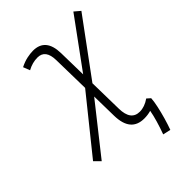

<svg xmlns="http://www.w3.org/2000/svg" viewBox="-247 -812 1080 1080"><g transform="rotate(-45 293.0 -272.5)"><path d="M453.6 158.2 407.2 147.9Q421.9 107.9 432.6 71Q443.4 34.2 449.2 2.4Q423.8 9.8 395.5 9.8Q288.6 9.8 286.1 -121.6L283.2 -277.3L56.2 9.8L21.5 -24.4L281.7 -347.7L277.3 -572.3Q275.9 -658.2 212.9 -658.2Q171.9 -658.2 132.8 -636.7L117.2 -676.8Q147.5 -691.9 174.3 -697.5Q201.2 -703.1 222.2 -703.1Q321.8 -703.1 324.2 -581.5L327.6 -409.2L538.6 -698.2L573.2 -668.9L329.1 -336.9L333 -130.9Q334.5 -35.2 404.8 -35.2Q443.4 -35.2 482.4 -62.5L503.4 -43.9Q502 -19.5 494.4 15.6Q486.8 50.8 476.1 88.4Q465.3 126 453.6 158.2Z"/></g></svg>

Font: Cascadia Mono ExtraLight
Style: Italic
Weight: 200
Italic angle: -10°
Monospace: yes
Designer: Aaron Bell
Foundry: Saja Typeworks
Version: Version 2404.023; ttfautohint (v1.8.4)